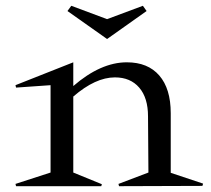

<svg xmlns="http://www.w3.org/2000/svg" viewBox="-20 -640 725 660"><path d="M35.2 -338.9 33.2 -347.2 231.9 -425.8V-344.2Q326.2 -425.8 416 -425.8Q488.3 -425.8 527.6 -380.4Q566.9 -335 566.9 -251V-45.9L678.2 -8.8L675.8 -1L389.2 0L387.2 -7.8L490.2 -46.9L488.8 -240.2Q488.8 -303.7 458.5 -338.9Q428.2 -374 375 -374Q308.1 -374 231.9 -308.1V-46.9L330.1 -6.8L328.1 0H35.2L33.2 -7.8L153.8 -46.9V-347.2ZM211.9 -602.1 225.1 -620.1 348.1 -574.2 471.2 -620.1 483.9 -602.1 348.1 -505.9Z"/></svg>

Font: Halibut
Style: Regular
Weight: 400
Designer: Matteo Maggi
Foundry: Collletttivo
Version: Version 3.080 | FøM Fix